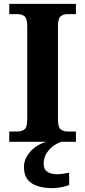

<svg xmlns="http://www.w3.org/2000/svg" viewBox="-20 -734 441 994"><path d="M28 0V-53H70Q92 -53 106.5 -64Q121 -75 121 -118V-596Q121 -639 106.5 -650Q92 -661 70 -661H28V-714H373V-661H331Q309 -661 294.5 -650Q280 -639 280 -596V-118Q280 -75 294.5 -64Q309 -53 331 -53H373V0ZM253 240Q180 240 142 213.5Q104 187 104 130Q104 99 121 72Q138 45 165 26Q192 7 222 0H299Q278 6 256.5 21.5Q235 37 220.5 60Q206 83 206 115Q206 143 225.5 155.5Q245 168 275 168Q289 168 304.5 166Q320 164 338 160V224Q322 231 295.5 235.5Q269 240 253 240Z"/></svg>

Font: Noto Serif Tamil
Style: Bold Italic
Weight: 700
Italic angle: -12°
Designer: Indian Type Foundry, Tom Grace, and the Monotype Design Team
Foundry: Monotype Imaging Inc.
Version: Version 2.003; ttfautohint (v1.8.4.7-5d5b)